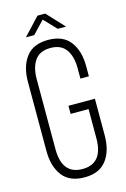

<svg xmlns="http://www.w3.org/2000/svg" viewBox="-127 -896 630 961"><g transform="rotate(-15 188.0 -415.5)"><path d="M189 -811 128 -747H85L169 -837H209L293 -747H250ZM339 -529V-477H295V-532Q295 -592 269.5 -628Q244 -664 189 -664Q134 -664 108.5 -628Q83 -592 83 -532V-168Q83 -37 189 -37Q295 -37 295 -168V-319H202V-361H339V-171Q339 -91 302 -42.5Q265 6 188 6Q111 6 74 -42.5Q37 -91 37 -171V-529Q37 -609 74 -657.5Q111 -706 188 -706Q265 -706 302 -657.5Q339 -609 339 -529Z"/></g></svg>

Font: Bebas Neue Book
Style: Regular
Weight: 400
Designer: Ryoichi Tsunekawa
Foundry: Ryoichi Tsunekawa
Version: Version 001.003